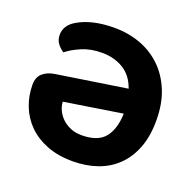

<svg xmlns="http://www.w3.org/2000/svg" viewBox="-115 -743 891 879"><g transform="rotate(20 330.5 -304.0)"><path d="M34 -251Q34 -288 56.5 -307.5Q79 -327 115 -332L454 -384Q434 -442 389 -469.5Q344 -497 284 -497Q229 -497 186 -478.5Q143 -460 116 -438Q96 -452 84.5 -468.5Q73 -485 73 -509Q73 -532 85.5 -551Q98 -570 121 -583Q154 -603 199 -613.5Q244 -624 299 -624Q365 -624 423.5 -603Q482 -582 526.5 -540Q571 -498 597 -435.5Q623 -373 623 -290Q623 -213 601 -156Q579 -99 539.5 -60.5Q500 -22 445.5 -3Q391 16 326 16Q254 16 199.5 -5.5Q145 -27 108.5 -63.5Q72 -100 53 -148.5Q34 -197 34 -251ZM323 -110Q403 -110 436.5 -152Q470 -194 472 -269L191 -225Q192 -203 202 -182.5Q212 -162 229 -146Q246 -130 270 -120Q294 -110 323 -110Z"/></g></svg>

Font: Baloo Thambi 2
Style: Bold
Weight: 700
Designer: Aadarsh Rajan and Ek Type
Foundry: Ek Type
Version: Version 1.640;hotconv 1.0.111;makeotfexe 2.5.65597; ttfautoh